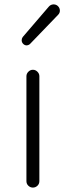

<svg xmlns="http://www.w3.org/2000/svg" viewBox="-20 -849 297 869"><path d="M99.6 -29.3V-503.9Q99.6 -515.6 108.4 -524.4Q117.2 -533.2 128.9 -533.2Q140.6 -533.2 149.4 -524.4Q158.2 -515.6 158.2 -503.9V-29.3Q158.2 -16.6 149.4 -8.3Q140.6 0 128.9 0Q117.2 0 108.4 -8.3Q99.6 -16.6 99.6 -29.3ZM116.2 -650.4Q110.4 -644.5 100.6 -643.6Q100.6 -643.6 100.6 -643.6Q91.8 -643.6 85 -650.4Q78.1 -657.2 78.1 -667Q78.1 -674.8 83 -681.6L201.2 -819.3Q209 -828.1 220.7 -829.1Q221.7 -829.1 222.7 -829.1Q233.4 -829.1 241.2 -822.3Q251 -813.5 251 -800.8Q251 -790 243.2 -782.2Z"/></svg>

Font: Gen Jyuu Gothic Light
Style: Regular
Weight: 200
Designer: [Source Han Sans]
Ryoko NISHIZUKA  (kana & ideographs); Paul D. Hunt (Latin, Greek & Cyrillic); Wenlong ZHANG  (bopomofo
Version: Version 1.002.20150607